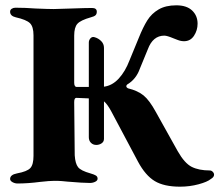

<svg xmlns="http://www.w3.org/2000/svg" viewBox="-20 -684 825 722"><path d="M785 -27Q785 -18 773 -11Q760 0 726.5 9Q693 18 657 18Q597 18 562 -3Q527 -24 499 -76L398 -266Q384 -292 371 -303V-162Q371 -151 362 -145Q353 -139 342 -139Q330 -139 322 -147Q314 -155 314 -168V-314L267 -316Q259 -316 259 -300L261 -100Q263 -69 273.5 -55.5Q284 -42 320 -32Q334 -28 340.5 -24Q347 -20 347 -12Q347 -5 338 -0.5Q329 4 318 4Q292 4 234 -1Q225 -2 213 -3Q201 -4 184 -4Q167 -4 131 0Q85 6 46 6Q36 6 27 1Q18 -4 18 -11Q18 -27 44 -32Q82 -39 94 -52Q106 -65 106 -98V-551Q106 -584 92.5 -597Q79 -610 39 -619Q18 -624 18 -640Q18 -647 24 -651Q30 -655 38 -655Q75 -655 114 -652Q162 -650 182 -650Q200 -650 248 -652Q302 -654 326 -654Q344 -654 344 -640Q344 -631 339 -626.5Q334 -622 322 -619Q283 -608 271 -594.5Q259 -581 259 -550V-373Q259 -357 269 -357H314V-524Q314 -532 319 -538.5Q324 -545 331 -545L336 -544Q350 -540 360.5 -529.5Q371 -519 371 -504V-358Q402 -362 426.5 -388.5Q451 -415 467 -457L502 -542Q518 -582 534 -607.5Q550 -633 576.5 -648.5Q603 -664 643 -664Q682 -664 702.5 -644.5Q723 -625 723 -595Q723 -570 709.5 -549.5Q696 -529 672 -529Q660 -529 647.5 -534Q635 -539 632 -540Q608 -550 598 -550Q555 -550 536 -499L506 -426Q492 -386 458 -366Q455 -363 455 -360Q455 -357 457 -355Q459 -353 461 -352Q498 -343 520 -325Q542 -307 566 -263L648 -116Q674 -70 701 -56.5Q728 -43 769 -43Q775 -43 780 -38Q785 -33 785 -27Z"/></svg>

Font: EB Garamond
Style: Bold
Weight: 700
Designer: Georg Duffner and Octavio Pardo
Foundry: Georg Duffner
Version: Version 1.000; ttfautohint (v1.6)